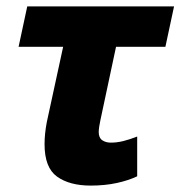

<svg xmlns="http://www.w3.org/2000/svg" viewBox="-20 -569 563 599"><path d="M263 10Q197 10 158 -18Q119 -46 119 -119Q119 -151 126 -188L177 -423H38L65 -549H523L496 -423H342L293 -193Q291 -184 289.5 -174Q288 -164 288 -157Q288 -139 299 -131.5Q310 -124 326 -124Q345 -124 365 -129Q385 -134 408 -143V-19Q381 -6 344 2Q307 10 263 10Z"/></svg>

Font: Noto Sans ExtraBold
Style: Italic
Weight: 800
Italic angle: -12°
Designer: Monotype Design Team
Foundry: Monotype Imaging Inc.
Version: Version 2.013; ttfautohint (v1.8.4.7-5d5b)